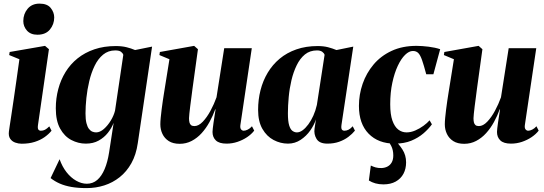

<svg xmlns="http://www.w3.org/2000/svg" viewBox="-20 -762 2931 1034"><path d="M96.5 12Q79 12 61.8 5.8Q44.5 -0.5 34.8 -15Q25 -29.5 28 -54Q28.5 -59 32.2 -83.2Q36 -107.5 41.8 -146.5Q47.5 -185.5 54.8 -234Q62 -282.5 69.5 -336.2Q77 -390 84.5 -443L29.5 -465.5L32 -482L222.5 -515L243.5 -497L184.5 -88.5Q182 -70 186.8 -64Q191.5 -58 200.5 -58Q212 -58 222.2 -63.2Q232.5 -68.5 245.5 -81.5L257.5 -58Q242.5 -39.5 220 -23.5Q197.5 -7.5 166.8 2.2Q136 12 96.5 12ZM181.5 -575Q145 -575 125.2 -597.2Q105.5 -619.5 105.5 -648.5Q105.5 -687 128.8 -714.8Q152 -742.5 193 -742.5Q234.5 -742.5 253.2 -719Q272 -695.5 272 -668Q272 -631.5 249 -603.2Q226 -575 181.5 -575Z M722 9Q713 71.5 687.5 117Q662 162.5 624.5 192.2Q587 222 541.5 236.5Q496 251 446.5 251Q400.5 251 364.8 244.8Q329 238.5 301.8 226.5Q274.5 214.5 252.5 197L301 95.5Q315 135.5 338.2 165.2Q361.5 195 390.2 211.2Q419 227.5 447.5 227.5Q480 227.5 503.8 207Q527.5 186.5 543.5 148.5Q559.5 110.5 567.5 59L592 -100.5Q581 -72 560.8 -46.5Q540.5 -21 511.2 -4.8Q482 11.5 442 11.5Q401.5 11.5 364.2 -8Q327 -27.5 303.8 -69.5Q280.5 -111.5 280.5 -178.5Q280.5 -232.5 293.8 -282.2Q307 -332 333 -374.2Q359 -416.5 398 -447.8Q437 -479 488.5 -496.5Q540 -514 603.5 -514Q636 -514 661.2 -507.8Q686.5 -501.5 707.5 -492.5L799 -511ZM644 -466.5Q641.5 -475.5 631.8 -483Q622 -490.5 600.5 -490.5Q563 -490.5 535.5 -468Q508 -445.5 489.8 -408Q471.5 -370.5 460.8 -325.2Q450 -280 445.2 -234.5Q440.5 -189 440.5 -151Q440.5 -119 445.5 -99Q450.5 -79 459 -68Q467.5 -57 477.5 -53Q487.5 -49 497.5 -49Q518.5 -49 539.5 -67.5Q560.5 -86 576.8 -113Q593 -140 599.5 -166Z M948 12.5Q912 12.5 889 -2.2Q866 -17 854.8 -40.8Q843.5 -64.5 843.5 -92.5Q843.5 -107 845.5 -128Q847.5 -149 850.5 -172.8Q853.5 -196.5 856.8 -219Q860 -241.5 863 -259L892.5 -443L838.5 -465.5L841 -482L1025.5 -515L1046 -497L1016.5 -283Q1014 -263.5 1010.8 -238.8Q1007.5 -214 1004.5 -190.8Q1001.5 -167.5 999.8 -149.8Q998 -132 998 -125.5Q998 -112.5 1000.2 -103Q1002.5 -93.5 1008.8 -88.2Q1015 -83 1027 -83Q1049.5 -83 1072 -106.5Q1094.5 -130 1113.8 -165.8Q1133 -201.5 1146 -238L1187.5 -502.5H1336L1274.5 -88Q1272.5 -72 1278.5 -65Q1284.5 -58 1292.5 -58Q1302 -58 1314.2 -64Q1326.5 -70 1337 -82L1349 -58.5Q1334 -39 1310.5 -23.2Q1287 -7.5 1258.8 2Q1230.5 11.5 1200 11.5Q1160.5 11.5 1142.5 -5.8Q1124.5 -23 1124.5 -51.5Q1124.5 -57.5 1126 -70.8Q1127.5 -84 1130 -101.5Q1132.5 -119 1135.5 -137.8Q1138.5 -156.5 1141 -173H1139Q1126.5 -138 1108.2 -104.8Q1090 -71.5 1066 -45Q1042 -18.5 1012.2 -3Q982.5 12.5 948 12.5Z M1819 -89.5Q1816.5 -70.5 1821.2 -64.2Q1826 -58 1835 -58Q1846 -58 1857 -63.5Q1868 -69 1879.5 -82L1891.5 -58.5Q1877.5 -41 1856 -24.8Q1834.5 -8.5 1806.2 1.5Q1778 11.5 1743 11.5Q1700 11.5 1684.8 -13.8Q1669.5 -39 1674 -69.5L1681.5 -119Q1672 -89.5 1651 -59.5Q1630 -29.5 1599.2 -9Q1568.5 11.5 1531 11.5Q1490.5 11.5 1453.5 -8Q1416.5 -27.5 1393.2 -67.8Q1370 -108 1370 -170Q1370 -225.5 1383 -276.5Q1396 -327.5 1421.8 -370.5Q1447.5 -413.5 1486 -445.8Q1524.5 -478 1576 -496Q1627.5 -514 1691 -514Q1722 -514 1746.2 -507.8Q1770.5 -501.5 1792 -492.5L1882.5 -511ZM1728 -466.5Q1726 -475 1715.8 -482.8Q1705.5 -490.5 1687 -490.5Q1649 -490.5 1622.2 -468.8Q1595.5 -447 1577.8 -410.5Q1560 -374 1549.5 -329.5Q1539 -285 1534.8 -238.8Q1530.5 -192.5 1530.5 -152Q1530.5 -109 1537.2 -87Q1544 -65 1555.2 -57Q1566.5 -49 1579 -49Q1594 -49 1609.8 -60.5Q1625.5 -72 1640.5 -92.2Q1655.5 -112.5 1667.5 -139.2Q1679.5 -166 1686.5 -197Z M2106.5 11.5Q2017.5 11.5 1965.2 -42Q1913 -95.5 1913 -191.5Q1913 -253 1933 -310.8Q1953 -368.5 1992 -414.8Q2031 -461 2089 -488Q2147 -515 2223 -515Q2252 -515 2288.2 -510.5Q2324.5 -506 2350.5 -497L2314 -362H2275.5Q2262.5 -411 2253 -438.2Q2243.5 -465.5 2232.5 -476.5Q2221.5 -487.5 2203.5 -487.5Q2183 -487.5 2161.5 -466.5Q2140 -445.5 2122 -407Q2104 -368.5 2092.8 -316.2Q2081.5 -264 2081.5 -200.5Q2081.5 -146 2093.2 -112.8Q2105 -79.5 2124.8 -64.2Q2144.5 -49 2169.5 -49Q2192.5 -49 2216.2 -59.2Q2240 -69.5 2260.5 -84.5Q2281 -99.5 2293.5 -114L2306 -92.5Q2288.5 -68 2260.8 -44Q2233 -20 2194.8 -4.2Q2156.5 11.5 2106.5 11.5ZM2045 231Q2021.5 231 2001.8 225.5Q1982 220 1966.5 210L1977 129.5Q1989 135.5 2002.8 139.5Q2016.5 143.5 2035.5 143Q2054 142 2068 134.2Q2082 126.5 2090 111.8Q2098 97 2098 75Q2098 46 2087 24.2Q2076 2.5 2065 -10L2096 -12L2103 -10Q2127.5 12.5 2147.2 43Q2167 73.5 2167 112.5Q2167 147 2152.8 173.8Q2138.5 200.5 2111 215.8Q2083.5 231 2045 231Z M2480 12.5Q2444 12.5 2421 -2.2Q2398 -17 2386.8 -40.8Q2375.5 -64.5 2375.5 -92.5Q2375.5 -107 2377.5 -128Q2379.5 -149 2382.5 -172.8Q2385.5 -196.5 2388.8 -219Q2392 -241.5 2395 -259L2424.5 -443L2370.5 -465.5L2373 -482L2557.5 -515L2578 -497L2548.5 -283Q2546 -263.5 2542.8 -238.8Q2539.5 -214 2536.5 -190.8Q2533.5 -167.5 2531.8 -149.8Q2530 -132 2530 -125.5Q2530 -112.5 2532.2 -103Q2534.5 -93.5 2540.8 -88.2Q2547 -83 2559 -83Q2581.5 -83 2604 -106.5Q2626.5 -130 2645.8 -165.8Q2665 -201.5 2678 -238L2719.5 -502.5H2868L2806.5 -88Q2804.5 -72 2810.5 -65Q2816.5 -58 2824.5 -58Q2834 -58 2846.2 -64Q2858.5 -70 2869 -82L2881 -58.5Q2866 -39 2842.5 -23.2Q2819 -7.5 2790.8 2Q2762.5 11.5 2732 11.5Q2692.5 11.5 2674.5 -5.8Q2656.5 -23 2656.5 -51.5Q2656.5 -57.5 2658 -70.8Q2659.5 -84 2662 -101.5Q2664.5 -119 2667.5 -137.8Q2670.5 -156.5 2673 -173H2671Q2658.5 -138 2640.2 -104.8Q2622 -71.5 2598 -45Q2574 -18.5 2544.2 -3Q2514.5 12.5 2480 12.5Z"/></svg>

Font: Merriweather 144pt ExtraBold
Style: Italic
Weight: 800
Italic angle: -7.8°
Version: Version 2.101